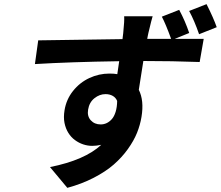

<svg xmlns="http://www.w3.org/2000/svg" viewBox="-20 -833 1072 932"><path d="M1032 -701 946.4 -666.9Q923.7 -732.6 898.1 -779.8L982.6 -812.9Q1016.7 -745 1032 -701ZM407.7 -301.1Q402.3 -269.2 420.6 -249.1Q438.9 -229 468.8 -229Q484 -229 497.7 -235.4Q511.4 -241.8 522.9 -254.8Q534.4 -267.8 541.4 -290.5Q548.3 -313.2 548.7 -343Q541.9 -359.4 527 -367.7Q512.1 -376.1 492.2 -376.1Q463.4 -376.1 438.4 -356.2Q413.4 -336.3 407.7 -301.1ZM898.4 -672.9 827.8 -644.2H933.6H968.8L949.2 -532Q816.8 -536.9 675.8 -536.9Q666.2 -472.7 653.8 -397Q680 -344.8 666.9 -266Q660.5 -226.6 645.1 -188.2Q629.6 -149.9 600.7 -109.4Q571.7 -68.9 532.3 -34.4Q492.9 0 434.8 30Q376.8 60 306.8 78.8L222.7 -22Q391.7 -55.8 471.6 -130Q448.2 -125 427.6 -125Q405.5 -125 384.1 -132.1Q362.6 -139.2 343.8 -153.1Q324.9 -166.9 311.8 -187.9Q298.7 -208.8 293.1 -236.3Q287.6 -263.8 293.3 -297.9Q301.8 -350.5 334.5 -391.5Q367.2 -432.5 413.7 -454.2Q460.2 -475.9 511.7 -475.9Q533.7 -475.9 549.4 -473L558.6 -535.9Q321.4 -532.3 149.5 -522L165.5 -637.1Q211.3 -637.1 574.6 -643.1Q575.6 -649.5 576.5 -658.9Q577.4 -668.3 578.1 -671.9Q584.5 -733.7 582.7 -753.9H720.9Q717 -742.9 700.3 -672.9Q699.6 -669.4 697.6 -660Q695.7 -650.6 694.6 -644.2H810.7Q784.4 -716.6 765.6 -752.1L849.8 -785.2Q878.9 -731.2 898.4 -672.9Z"/></svg>

Font: Karasuma Gothic
Style: Bold Italic
Weight: 700
Italic angle: 9.39998°
Designer: Rasmus Andersson / Ryoko Nishizuka
Foundry: Genbu
Version: Version 1.00